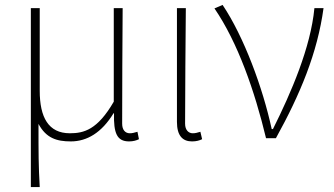

<svg xmlns="http://www.w3.org/2000/svg" viewBox="-20 -560 1355 778"><path d="M105 198H141C136 108 136 66 136 -58C167 0 210 13 267 13C332 13 392 -22 440 -101H442C440 -20 454 13 503 13C520 13 533 9 543 4L537 -26C523 -22 516 -20 506 -20C488 -20 475 -33 475 -59C475 -217 476 -368 477 -527H441V-148C375 -34 320 -20 263 -20C176 -20 141 -85 141 -192V-527H105Z M758 13C776 13 789 9 799 4L792 -26C779 -22 771 -20 761 -20C744 -20 730 -33 730 -59C730 -217 732 -368 733 -527H697V-66C697 -10 720 13 758 13Z M1058 0H1098C1197 -179 1266 -345 1291 -527H1254C1239 -368 1160 -185 1086 -37H1081C1045 -204 968 -412 882 -540L849 -526C944 -387 1012 -191 1058 0Z"/></svg>

Font: Noto Sans CJK HK Thin
Style: Regular
Weight: 100
Designer: Ryoko NISHIZUKA 西塚涼子 (kana, bopomofo & ideographs); Paul D. Hunt (Latin, Greek & Cyrillic); Sandoll Communications 산돌커뮤니
Foundry: Adobe
Version: Version 2.004;hotconv 1.0.118;makeotfexe 2.5.65603